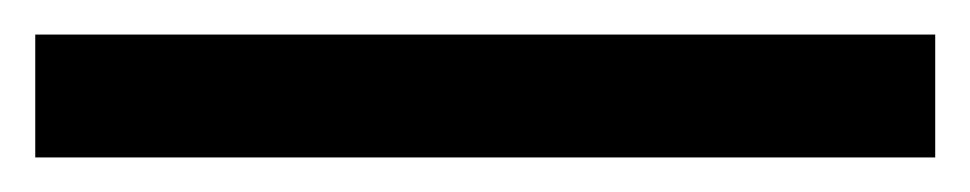

<svg xmlns="http://www.w3.org/2000/svg" viewBox="-28 49 556 110"><path d="M-7.8 139.2V68.8H507.8V139.2Z"/></svg>

Font: Tinos
Style: Bold
Weight: 700
Designer: Steve Matteson
Foundry: Monotype Imaging Inc.
Version: Version 1.23